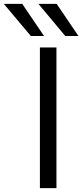

<svg xmlns="http://www.w3.org/2000/svg" viewBox="-91 -977 429 997"><path d="M69.3 -790 -71.3 -957H24.4L137.7 -790ZM248 -790 108.4 -957H203.1L316.4 -790ZM116.2 0V-730.5H202.1V0Z"/></svg>

Font: Mgen+ 1c regular
Style: Regular
Weight: 400
Designer: [Source Han Sans]
Ryoko NISHIZUKA  (kana & ideographs); Paul D. Hunt (Latin, Greek & Cyrillic); Wenlong ZHANG  (bopomofo
Version: Version 1.059.20150602